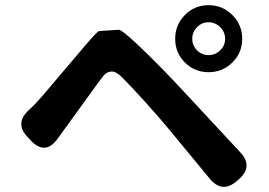

<svg xmlns="http://www.w3.org/2000/svg" viewBox="-20 -762 1040 742"><path d="M896 -63Q839 -13 791 -71L635 -260Q543 -370 452 -463Q428 -487 410 -485.5Q392 -484 381 -470.5Q370 -457 349 -428L202 -225Q155 -161 100 -218L88 -231Q35 -285 91 -336Q118 -361 141 -388L310 -587Q356 -641 363 -642Q401 -645 439 -647Q449 -648 506 -595Q597 -510 710 -387L908 -174Q960 -119 903 -69ZM786 -483Q732 -483 694.5 -520.5Q657 -558 657 -612Q657 -666 694.5 -704Q732 -742 786 -742Q840 -742 878 -704Q916 -666 916 -612Q916 -558 878 -520.5Q840 -483 786 -483ZM786 -549Q812 -549 831 -567.5Q850 -586 850 -612Q850 -638 831 -657Q812 -676 786 -676Q760 -676 741.5 -657Q723 -638 723 -612Q723 -586 741.5 -567.5Q760 -549 786 -549Z"/></svg>

Font: Resource Han Rounded JP
Style: Bold
Weight: 700
Designer: Cyano Hao (round all glyphs); Ryoko NISHIZUKA 西塚涼子 (kana, bopomofo & ideographs); Paul D. Hunt (Latin, Greek & Cyrillic)
Foundry: Cyano Hao
Version: 0.990